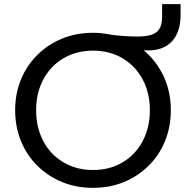

<svg xmlns="http://www.w3.org/2000/svg" viewBox="-20 -889 908 925"><path d="M428 16Q347 16 279 -12Q211 -40 160 -90.5Q109 -141 81 -209.5Q53 -278 53 -358Q53 -438 81 -506Q109 -574 160 -624.5Q211 -675 279 -703Q347 -731 428 -731Q449 -731 468.5 -729Q488 -727 514 -722Q539 -718 575 -715.5Q611 -713 642 -713Q680 -713 706.5 -720.5Q733 -728 747 -748.5Q761 -769 761 -810V-869H850V-818Q850 -735 809 -690.5Q768 -646 693 -646Q679 -646 665.5 -647.5Q652 -649 642 -651L648 -665Q720 -615 761.5 -535.5Q803 -456 803 -358Q803 -278 775 -209.5Q747 -141 696 -90.5Q645 -40 577 -12Q509 16 428 16ZM428 -70Q509 -70 571 -107Q633 -144 667.5 -209.5Q702 -275 702 -358Q702 -441 667.5 -506Q633 -571 571 -608Q509 -645 428 -645Q348 -645 285.5 -608Q223 -571 188.5 -506Q154 -441 154 -358Q154 -275 188.5 -209.5Q223 -144 285.5 -107Q348 -70 428 -70Z"/></svg>

Font: Wix Madefor Display Medium
Style: Regular
Weight: 500
Designer: Dalton Maag Ltd
Foundry: Dalton Maag Ltd
Version: Version 3.100